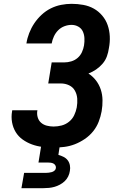

<svg xmlns="http://www.w3.org/2000/svg" viewBox="-20 -763 640 1003"><path d="M260 8Q231 8 202 4.5Q173 1 147 -8.5Q121 -18 98.5 -34Q76 -50 62 -73Q48 -96 43 -124Q38 -152 43 -181Q43 -183 43.5 -184.5Q44 -186 44 -187H176Q176 -187 175.5 -186Q175 -185 175 -185Q172 -167 177 -150Q182 -133 194.5 -122Q207 -111 224.5 -106.5Q242 -102 260 -102Q281 -102 302 -107.5Q323 -113 340.5 -127Q358 -141 367.5 -161Q377 -181 381 -202Q385 -225 383.5 -247.5Q382 -270 371.5 -289Q361 -308 341 -317.5Q321 -327 298 -327H232L250 -437H316Q334 -437 352.5 -442.5Q371 -448 385.5 -460.5Q400 -473 408 -490.5Q416 -508 419 -526Q422 -545 421 -564Q420 -583 412.5 -599Q405 -615 389 -624Q373 -633 354 -633Q335 -633 316.5 -626Q298 -619 284 -605Q270 -591 261.5 -572.5Q253 -554 250 -536H118Q122 -563 132.5 -590Q143 -617 159 -641Q175 -665 197 -685.5Q219 -706 245 -719Q271 -732 299 -737.5Q327 -743 354 -743Q385 -743 415 -737.5Q445 -732 470 -718Q495 -704 514 -681.5Q533 -659 542.5 -631.5Q552 -604 553.5 -573.5Q555 -543 549 -512Q546 -490 538.5 -469Q531 -448 516 -430.5Q501 -413 482 -400Q463 -387 442 -379Q465 -364 481.5 -342.5Q498 -321 506.5 -295Q515 -269 515.5 -240Q516 -211 511 -182Q506 -154 495.5 -127Q485 -100 466.5 -77Q448 -54 423 -37Q398 -20 371 -9.5Q344 1 315.5 4.5Q287 8 260 8ZM92 220 106 140H221Q228 140 235.5 139Q243 138 250.5 136Q258 134 264.5 128.5Q271 123 272 115Q273 108 269.5 101.5Q266 95 259.5 91.5Q253 88 245 87Q237 86 230 86H181L195 0H292L285 46Q299 50 312 56.5Q325 63 333.5 74Q342 85 345 100Q348 115 345 130Q343 145 336 159Q329 173 318 183.5Q307 194 293 201.5Q279 209 265 213Q251 217 236.5 218.5Q222 220 207 220Z"/></svg>

Font: Iosevka SS04 XBd Ex Obl
Style: Regular
Weight: 800
Width: 7
Italic angle: -9°
Monospace: yes
Designer: Belleve Invis
Foundry: Belleve Invis
Version: Version 19.0.0; ttfautohint (v1.8.4)